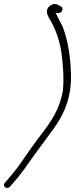

<svg xmlns="http://www.w3.org/2000/svg" viewBox="-35 -696 375 960"><path d="M-9 216C-27 235 -1 256 17 235L25 226C31 219 38 210 49 198C59 185 72 169 86 150C111 114 142 71 168 36C210 -23 258 -77 288 -148C310 -200 319 -252 320 -302C320 -398 307 -488 279 -561C266 -588 253 -611 242 -634C255 -625 280 -633 277 -653C276 -658 275 -661 270 -663L259 -670C245 -678 232 -678 219 -670C179 -644 211 -606 223 -584C247 -539 265 -485 273 -426C280 -370 286 -305 279 -240C263 -149 220 -88 175 -29C136 22 95 80 58 134C38 162 17 185 -1 207Z"/></svg>

Font: Stray Cat
Style: ExtObl
Weight: 400
Version: Version 1.0